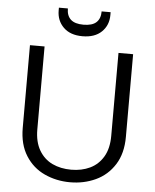

<svg xmlns="http://www.w3.org/2000/svg" viewBox="-60 -963 824 1020"><g transform="rotate(5 351.5 -452.5)"><path d="M76.6 -259V-700H154.5V-257.5Q154.5 -191.2 180.7 -146.6Q206.9 -102.1 251.3 -81Q295.7 -60 352 -60Q407.6 -60 452 -81Q496.4 -102.1 522.6 -146.3Q548.7 -190.4 548.7 -257.5V-700H626.7V-259Q626.7 -170.8 588.7 -110.9Q550.7 -51 488.1 -22Q425.5 7 352 7Q278.5 7 215.5 -22Q152.5 -51 114.6 -110.9Q76.6 -170.8 76.6 -259ZM212.4 -897.2V-911.9H260.2Q260.2 -873.4 282 -853.3Q303.8 -833.1 349.8 -833.1Q396.8 -833.1 418.5 -853.3Q440.3 -873.4 440.3 -911.9H488.2V-896.5Q488.2 -842.1 451.8 -806.8Q415.5 -771.6 349.8 -771.6Q284.8 -771.6 248.6 -807.2Q212.4 -842.8 212.4 -897.2Z"/></g></svg>

Font: AF Albert Sans Medium
Style: Regular
Weight: 500
Designer: Andreas Rasmussen
Foundry: a.Foundry
Version: Version 1.300;Glyphs 3.2 (3231)